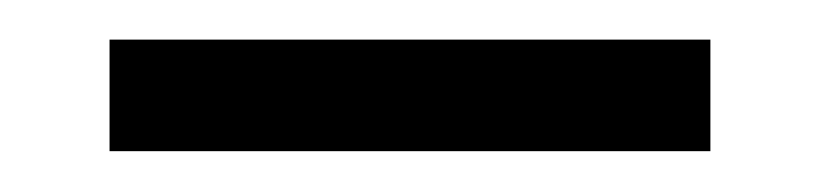

<svg xmlns="http://www.w3.org/2000/svg" viewBox="-20 -731 406 95"><path d="M331.5 -711.4V-656.2H34.2V-711.4Z"/></svg>

Font: Inter Tight Light
Style: Regular
Weight: 300
Designer: Rasmus Andersson
Foundry: rsms
Version: Version 3.004